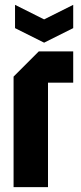

<svg xmlns="http://www.w3.org/2000/svg" viewBox="-20 -772 334 792"><path d="M36 0V-456L140 -560H282V-431H178V0ZM282 -752V-656L162 -596L42 -656V-752L162 -692Z"/></svg>

Font: Tektur Condensed SemiBold
Style: Regular
Weight: 600
Width: 3
Designer: Adam Jagosz
Foundry: Adam Jagosz
Version: Version 1.005;gftools[0.9.30]